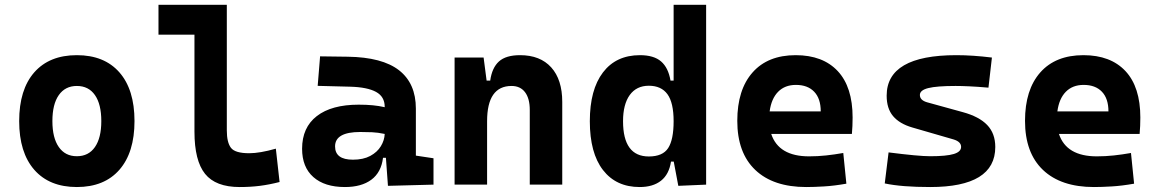

<svg xmlns="http://www.w3.org/2000/svg" viewBox="-20 -752 4728 782"><path d="M293 9.8Q181.2 9.8 119.6 -60.5Q58.1 -130.9 58.1 -258.8Q58.1 -387.2 119.6 -457.3Q181.2 -527.3 293 -527.3Q404.8 -527.3 466.3 -457.3Q527.8 -387.2 527.8 -258.8Q527.8 -130.9 466.3 -60.5Q404.8 9.8 293 9.8ZM293 -115.7Q340.8 -115.7 366.7 -153.1Q392.6 -190.4 392.6 -258.8Q392.6 -327.6 366.7 -364.7Q340.8 -401.9 293 -401.9Q245.6 -401.9 219.5 -364.7Q193.4 -327.6 193.4 -258.8Q193.4 -190.4 219.5 -153.1Q245.6 -115.7 293 -115.7Z M956.1 9.8Q858.4 9.8 815.2 -43.9Q772 -97.7 772 -215.8V-610.8H625.5V-732.4H903.8V-220.7Q903.8 -171.9 920.7 -149.9Q937.5 -127.9 995.1 -127.9Q1038.1 -127.9 1103.5 -146.5L1118.7 -10.7Q1077.1 0 1038.6 4.9Q1000 9.8 956.1 9.8Z M1560.1 4.9 1551.8 -109.4H1540Q1532.7 -49.8 1492.4 -20Q1452.1 9.8 1384.8 9.8Q1302.2 9.8 1256.3 -30.8Q1210.4 -71.3 1210.4 -146Q1210.4 -232.9 1270.5 -279.3Q1330.6 -325.7 1440.9 -325.7Q1473.1 -325.7 1498.3 -323.2Q1523.4 -320.8 1546.9 -315.4V-316.9Q1546.9 -358.4 1511.5 -377.7Q1476.1 -397 1406.2 -398.9L1273.9 -402.3L1283.7 -522.5L1396.5 -521Q1537.1 -519 1605.5 -465.6Q1673.8 -412.1 1673.8 -309.6V-118.2L1745.6 -107.4V0ZM1546.9 -206.5Q1518.6 -212.4 1495.6 -213.4Q1472.7 -214.4 1447.3 -214.4Q1344.7 -214.4 1344.7 -155.8Q1344.7 -101.6 1417.5 -101.6Q1459.5 -101.6 1488 -116.9Q1516.6 -132.3 1531.2 -156.5Q1545.9 -180.7 1546.9 -206.5Z M2137.7 0V-304.2Q2137.7 -351.1 2118.4 -376.5Q2099.1 -401.9 2063.5 -401.9Q1963.9 -401.9 1963.9 -258.3V0H1831.5V-517.6H1949.7L1961.9 -423.8H1976.6Q1983.9 -476.1 2012.2 -501.7Q2040.5 -527.3 2098.1 -527.3Q2180.2 -527.3 2225.1 -477.5Q2270 -427.7 2270 -336.9V0Z M2585.4 9.8Q2489.3 9.8 2435.8 -59.6Q2382.3 -128.9 2382.3 -258.3Q2382.3 -386.7 2435.8 -457Q2489.3 -527.3 2586.4 -527.3Q2643.1 -527.3 2672.6 -501.7Q2702.1 -476.1 2710.9 -423.8H2723.6V-732.4H2856V0L2742.7 4.9L2724.1 -93.8H2712.9Q2705.1 -42 2672.4 -16.1Q2639.6 9.8 2585.4 9.8ZM2723.6 -258.3Q2723.6 -333.5 2698.5 -368.2Q2673.3 -402.8 2622.6 -402.8Q2572.3 -402.8 2544.9 -365Q2517.6 -327.1 2517.6 -258.3Q2517.6 -114.7 2622.6 -114.7Q2679.2 -114.7 2701.4 -148.9Q2723.6 -183.1 2723.6 -258.3Z M3263.7 9.8Q3129.4 9.8 3056.2 -59.8Q2982.9 -129.4 2982.9 -259.8Q2982.9 -386.7 3045.2 -457Q3107.4 -527.3 3220.7 -527.3Q3331.5 -527.3 3392.1 -462.4Q3452.6 -397.5 3452.6 -273.4Q3452.6 -238.3 3449.7 -206.5H3121.1Q3151.4 -115.2 3275.4 -115.2Q3310.5 -115.2 3344.7 -118.9Q3378.9 -122.6 3414.6 -128.9L3427.2 -3.9Q3377.4 4.9 3336.4 7.3Q3295.4 9.8 3263.7 9.8ZM3114.7 -298.3H3322.8Q3322.8 -350.6 3296.1 -378.4Q3269.5 -406.2 3221.7 -406.2Q3176.8 -406.2 3149.2 -378.2Q3121.6 -350.1 3114.7 -298.3Z M3768.6 9.8Q3652.3 9.8 3583.5 -4.9L3599.1 -131.3Q3660.6 -123.5 3702.6 -119.6Q3744.6 -115.7 3768.6 -115.7Q3835 -115.7 3864.7 -124.8Q3894.5 -133.8 3894.5 -153.8Q3894.5 -174.8 3863.8 -184.1L3695.3 -232.9Q3643.6 -248 3617.4 -279.1Q3591.3 -310.1 3591.3 -362.3Q3591.3 -527.3 3875 -527.3Q3908.2 -527.3 3944.1 -524.9Q3980 -522.5 4020 -517.6L4005.9 -395Q3961.4 -398.9 3928.2 -400.4Q3895 -401.9 3872.1 -401.9Q3795.4 -401.9 3761 -393.3Q3726.6 -384.8 3726.6 -365.2Q3726.6 -343.8 3755.9 -335.4L3900.9 -295.4Q3967.8 -277.3 4000.7 -242.9Q4033.7 -208.5 4033.7 -153.3Q4033.7 9.8 3768.6 9.8Z M4435.5 9.8Q4301.3 9.8 4228 -59.8Q4154.8 -129.4 4154.8 -259.8Q4154.8 -386.7 4217 -457Q4279.3 -527.3 4392.6 -527.3Q4503.4 -527.3 4564 -462.4Q4624.5 -397.5 4624.5 -273.4Q4624.5 -238.3 4621.6 -206.5H4293Q4323.2 -115.2 4447.3 -115.2Q4482.4 -115.2 4516.6 -118.9Q4550.8 -122.6 4586.4 -128.9L4599.1 -3.9Q4549.3 4.9 4508.3 7.3Q4467.3 9.8 4435.5 9.8ZM4286.6 -298.3H4494.6Q4494.6 -350.6 4468 -378.4Q4441.4 -406.2 4393.6 -406.2Q4348.6 -406.2 4321 -378.2Q4293.5 -350.1 4286.6 -298.3Z"/></svg>

Font: CaskaydiaMono NF
Style: Bold
Weight: 700
Designer: Aaron Bell
Foundry: Saja Typeworks
Version: Version 2111.001; ttfautohint (v1.8.4);Nerd Fonts 3.1.1